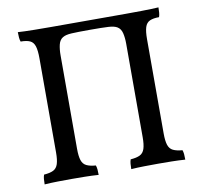

<svg xmlns="http://www.w3.org/2000/svg" viewBox="-77 -761 895 847"><g transform="rotate(-10 371.0 -338.0)"><path d="M56 3Q56 -11 57 -21.5Q58 -32 61 -40Q88 -42 103 -49.5Q118 -57 124 -75.5Q130 -94 130 -127V-549Q130 -584 124 -603Q118 -622 103 -629Q88 -636 61 -636Q58 -644 57 -655Q56 -666 56 -679Q70 -678 87 -677.5Q104 -677 131.5 -676.5Q159 -676 203.5 -676Q248 -676 317 -676H425Q494 -676 538 -676Q582 -676 609 -676.5Q636 -677 653.5 -677.5Q671 -678 686 -679Q686 -666 685 -655Q684 -644 681 -636Q655 -636 639.5 -629Q624 -622 618 -603Q612 -584 612 -549V-127Q612 -94 618 -75.5Q624 -57 639.5 -49.5Q655 -42 681 -40Q684 -32 685 -21.5Q686 -11 686 3Q656 1 625 0.5Q594 0 565 0Q536 0 503 0.5Q470 1 444 3Q444 -11 445 -21.5Q446 -32 449 -40Q476 -42 491 -49.5Q506 -57 512 -75.5Q518 -94 518 -127V-546Q518 -573 513 -593.5Q508 -614 493 -623Q480 -631 453.5 -632.5Q427 -634 371 -634Q315 -634 288.5 -632.5Q262 -631 249 -623Q234 -614 229 -593.5Q224 -573 224 -546V-127Q224 -94 230 -75.5Q236 -57 251.5 -49.5Q267 -42 293 -40Q296 -32 297 -21.5Q298 -11 298 3Q268 1 237 0.5Q206 0 177 0Q148 0 115 0.5Q82 1 56 3Z"/></g></svg>

Font: Vollkorn
Style: Regular
Weight: 400
Designer: Friedrich Althausen
Foundry: Friedrich Althausen
Version: Version 5.001